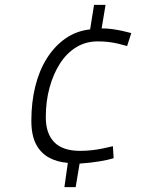

<svg xmlns="http://www.w3.org/2000/svg" viewBox="-20 -659 625 784"><path d="M243 105 257 6Q214 3 180 -15.5Q146 -34 127 -70.5Q108 -107 108 -166Q108 -241 124 -306Q140 -371 171.5 -421Q203 -471 247.5 -502Q292 -533 348 -539L364 -639H411L395 -543Q419 -543 439.5 -540Q460 -537 479 -533Q498 -529 516 -524L499 -471Q482 -476 463 -480.5Q444 -485 423.5 -487.5Q403 -490 379 -490Q331 -490 292 -466.5Q253 -443 225.5 -400.5Q198 -358 182.5 -302Q167 -246 167 -180Q167 -114 201.5 -78.5Q236 -43 307 -43Q329 -43 353.5 -45.5Q378 -48 401 -53Q424 -58 441 -62L444 -13Q422 -6 385.5 0Q349 6 305 9L289 105Z"/></svg>

Font: Georama ExtraCondensed Thin Light
Style: Italic
Weight: 300
Italic angle: -9°
Version: Version 1.001